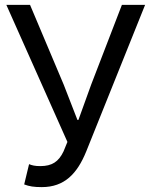

<svg xmlns="http://www.w3.org/2000/svg" viewBox="-20 -753 614 786"><path d="M256 -172 240 -133C220 -91 193 -73 145 -73C123 -73 111 -76 99 -81L79 2C100 10 119 13 151 13C244 13 296 -42 333 -133L574 -733H479L353 -406L301 -262H297L241 -406L103 -733H6Z"/></svg>

Font: Noto Sans KR Regular
Style: Regular
Weight: 400
Designer: Ryoko NISHIZUKA  (kana & ideographs); Paul D. Hunt (Latin, Greek & Cyrillic); Wenlong ZHANG  (bopomofo); Sandoll Communi
Foundry: Adobe Systems Incorporated
Version: Version 1.004;PS 1.004;hotconv 1.0.82;makeotf.lib2.5.63406